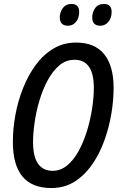

<svg xmlns="http://www.w3.org/2000/svg" viewBox="-20 -940 613 970"><path d="M239 10Q45 10 45 -223Q45 -290 58 -360.5Q71 -431 97 -496Q123 -561 161 -612.5Q199 -664 250 -694.5Q301 -725 364 -725Q459 -725 506.5 -666Q554 -607 554 -496Q554 -434 542.5 -365Q531 -296 507 -229.5Q483 -163 445.5 -109Q408 -55 357 -22.5Q306 10 239 10ZM246 -77Q286 -77 319 -104Q352 -131 377 -176.5Q402 -222 419 -277Q436 -332 445 -389.5Q454 -447 454 -497Q454 -638 356 -638Q313 -638 279.5 -609.5Q246 -581 221 -534.5Q196 -488 179.5 -433Q163 -378 155 -322.5Q147 -267 147 -223Q147 -148 172.5 -112.5Q198 -77 246 -77ZM487 -810Q446 -810 446 -852Q446 -879 461 -899.5Q476 -920 505 -920Q544 -920 544 -880Q544 -849 527.5 -829.5Q511 -810 487 -810ZM324 -810Q282 -810 282 -852Q282 -879 297.5 -899.5Q313 -920 341 -920Q380 -920 380 -880Q380 -849 364 -829.5Q348 -810 324 -810Z"/></svg>

Font: Noto Sans Condensed Medium
Style: Italic
Weight: 500
Width: 3
Italic angle: -12°
Designer: Monotype Design Team
Foundry: Monotype Imaging Inc.
Version: Version 2.013; ttfautohint (v1.8.4.7-5d5b)